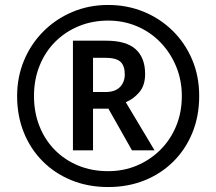

<svg xmlns="http://www.w3.org/2000/svg" viewBox="-20 -744 872 774"><path d="M274 -138V-580H407Q489 -580 527 -545.5Q565 -511 565 -446Q565 -399 541 -371.5Q517 -344 487 -332L603 -138H512L417 -306H355V-138ZM405 -373Q444 -373 463.5 -393Q483 -413 483 -444Q483 -479 465.5 -495Q448 -511 404 -511H355V-373ZM416 10Q336 10 269 -17Q202 -44 152.5 -93.5Q103 -143 76 -210Q49 -277 49 -357Q49 -433 76.5 -499.5Q104 -566 154 -616.5Q204 -667 271 -695.5Q338 -724 416 -724Q492 -724 558.5 -697Q625 -670 675.5 -620.5Q726 -571 754.5 -504Q783 -437 783 -357Q783 -277 756 -210Q729 -143 679.5 -93.5Q630 -44 563 -17Q496 10 416 10ZM416 -54Q478 -54 531.5 -76.5Q585 -99 626 -139.5Q667 -180 690 -235.5Q713 -291 713 -357Q713 -420 690.5 -475Q668 -530 628 -572Q588 -614 533.5 -637.5Q479 -661 416 -661Q352 -661 297.5 -638.5Q243 -616 202.5 -575.5Q162 -535 139.5 -479Q117 -423 117 -357Q117 -291 139 -235.5Q161 -180 201 -139.5Q241 -99 295.5 -76.5Q350 -54 416 -54Z"/></svg>

Font: Noto Sans Telugu
Style: Regular
Weight: 400
Designer: Jelle Bosma - Monotype Design Team
Foundry: Monotype Imaging Inc.
Version: Version 2.003